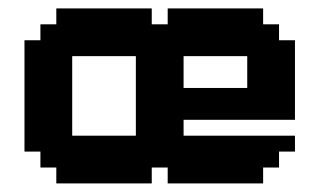

<svg xmlns="http://www.w3.org/2000/svg" viewBox="-20 -427 744 447"><path d="M148.1 -111.1H296.3V-296.3H148.1ZM407.4 -222.2H555.6V-296.3H407.4ZM74.1 -74.1H37V-333.3H74.1V-370.4H111.1V-407.4H333.3V-370.4H370.4V-407.4H592.6V-370.4H629.6V-333.3H666.7V-148.1H407.4V-111.1H666.7V-74.1H629.6V-37H592.6V0H370.4V-37H333.3V0H111.1V-37H74.1Z"/></svg>

Font: Jersey 15
Style: Regular
Weight: 400
Designer: Sarah Cadigan-Fried
Version: Version 1.001; ttfautohint (v1.8.4.7-5d5b)